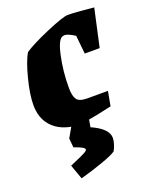

<svg xmlns="http://www.w3.org/2000/svg" viewBox="-136 -553 695 871"><g transform="rotate(-20 212.0 -118.0)"><path d="M191 -165Q191 -125 203 -108Q215 -91 252 -91H353L340 -21Q262 -3 228 2L222 37Q301 72 301 117Q301 129 295.5 147Q290 165 283 176Q267 188 213.5 207Q160 226 105 241L80 171L103 161Q138 146 153 138Q168 130 168 124Q168 113 118 96L114 52L141 5Q81 -6 47 -45Q13 -84 13 -146Q13 -196 32 -270Q51 -344 72 -380Q108 -405 192 -441Q276 -477 299 -477Q323 -477 357.5 -474Q392 -471 424 -468L384 -286H312L303 -375Q270 -396 253 -396Q250 -396 244 -394Q222 -387 206.5 -315.5Q191 -244 191 -165Z"/></g></svg>

Font: Grenze Black
Style: Italic
Weight: 900
Italic angle: -10°
Designer: Renata Polastri
Foundry: Omnibus-Type
Version: Version 1.002; ttfautohint (v1.8)